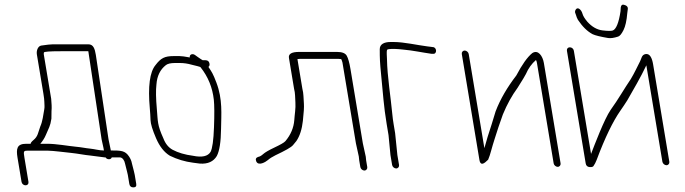

<svg xmlns="http://www.w3.org/2000/svg" viewBox="-20 -708 2970 832"><path d="M362.7 -516H209.7C200.2 -516 182.6 -514.2 158.4 -510.5C144.6 -508 137 -489 139.8 -472L168.1 -302C170.7 -286.3 172 -274.8 172.1 -267.2C172.2 -252.4 174.1 -246.1 171.7 -233.5C167.6 -211.4 164.7 -181.8 154.5 -159.7C144.5 -132.4 144.5 -117.1 125.2 -101.2C117 -94.4 112.8 -89 112.8 -85H93.8C52.7 -85 49.5 -63.2 56 -24L73.3 80C74.8 88.8 82.4 95 90.8 95C99.3 95 104.8 88.8 103.3 80L86 -24C81.4 -51.9 81.6 -55 98.8 -55H188.8C209.6 -55 269.3 -47.2 290 -45.2C316.9 -42.5 345.6 -36.3 371.1 -34L433.3 -26H437.3C440.8 -20.7 445.8 -18 452.1 -18C458.4 -18 462.5 -20.7 464.3 -26H482.3H499.2C511.1 -26 519.6 -11.7 521.6 0L530.4 35C532.1 41 533.3 46 533.9 50L540.4 89C542.1 99 547.9 104 557.9 104C567.9 104 572.1 99 570.4 89L563.9 50C563.1 45.3 561.9 40 560.3 34L551.6 0C549.9 -10 545.8 -20 539.1 -30C522.3 -55.2 505.1 -56 460.3 -56L450.3 -104L395.3 -470C390.9 -496.6 385 -516 362.7 -516ZM362.7 -486 420.3 -104 428.4 -67 430.3 -56H428.3C409.8 -56 389.4 -62.2 370.3 -64C349.2 -66 335.1 -69.8 308.8 -72.2C273.5 -75.5 225.2 -85 183.8 -85H154.8C164.1 -96.1 172.9 -109 179 -123.8C191.4 -154.2 197.7 -159.6 202.8 -193.8L203.2 -226.5C204.9 -244.1 203.3 -260.2 201.8 -280L169.8 -472C169.5 -474 169.6 -476.8 170.3 -480.5C171 -484.2 195.2 -486 243.1 -486Z M849.5 -416C881.8 -375.2 900.8 -328.4 906.6 -275.6C909.1 -252 909.4 -212.3 907.3 -156.4C905.3 -100.5 900.3 -65 892.5 -50C880.8 -30.6 855.4 -24.9 816.3 -33C781.5 -37.5 752 -46.2 728 -59C710 -68.8 696.5 -85.5 687.7 -109C661 -167.9 664.4 -181.9 659.7 -235C655.5 -281.5 654.9 -317.2 657.9 -342C660.5 -378.8 674.2 -406.8 699 -426C706.8 -432 719.9 -435 738.4 -435H759.4C776.4 -435 793.5 -432.5 810.9 -427.5C824.5 -423.6 849 -419.3 849.5 -416ZM733.4 -465C693.2 -465 676.9 -456.2 653.9 -426C628.9 -396 620.6 -333.3 629.2 -238C630.7 -220.7 631.8 -203.8 632.3 -187.5C632.8 -171.2 640.7 -145.1 656.2 -109.1C671.6 -73.2 691.6 -47.8 716.3 -33C747.8 -17.6 781.1 -7.6 816.3 -3L847 1C881 3 905.2 -8 919.5 -32C931.1 -53.7 937.2 -92.9 937.9 -149.5C938.7 -213 945.5 -277.1 917.7 -350.2C903 -389.2 897.2 -397 883.2 -418C887.3 -421.3 888.9 -426 887.9 -432C886.2 -442 880.4 -447 870.4 -447H858.4C855.5 -448.3 848.4 -453 837 -461L824.5 -470C813.8 -477.2 800.2 -472.1 802.4 -459C781.7 -463 766.9 -465 757.9 -465Z M1559 31C1566.9 31 1572.8 23.9 1571.5 16L1566.6 -13C1565.9 -17.7 1565.3 -23 1565 -29L1552.3 -87L1498.7 -409C1494.1 -436.5 1488.7 -455.7 1482.5 -466.6C1476.3 -477.5 1462.3 -483 1440.4 -483H1275.8C1243.8 -483 1229.2 -474.3 1232.1 -457L1254.2 -324C1259.8 -303.3 1258.5 -285.4 1260.1 -263.7C1262 -239.4 1256.5 -209.5 1255.3 -188C1252.8 -154.6 1240 -124.1 1216.9 -96.6C1211 -89.7 1194 -80.5 1169.4 -68.8C1144.9 -57.2 1128.6 -47.7 1120.5 -40.4C1112.5 -33.1 1105.1 -29 1098.4 -28C1089.1 -24.7 1086.4 -18.4 1090.3 -9C1099.4 12.8 1131 -5.8 1140.6 -14.2C1148.4 -21.1 1159.3 -28.1 1173.2 -35C1214.3 -54.5 1242.1 -69.4 1250 -79.5C1254.9 -85.8 1259.7 -91.7 1264.4 -97C1279 -118.6 1288.4 -147.5 1292.4 -183.7C1296.5 -219.9 1298 -245 1296.9 -259C1295 -282.6 1296 -301.6 1290.2 -324L1268.9 -452C1272.8 -452.7 1276.8 -453 1280.8 -453H1445.4C1450 -453 1454.4 -452.7 1458.5 -452C1460.4 -448.7 1462.2 -443.7 1464 -437L1522.3 -87L1534.8 -30C1535.2 -23.3 1535.9 -17.7 1536.6 -13L1541.5 16C1542.8 23.9 1551 31 1559 31Z M1696.7 22C1704.6 22 1710.5 14.9 1709.2 7L1702 -36L1692.2 -131L1685.7 -170C1683.2 -184.7 1681.4 -198.8 1680.1 -212.5C1673 -289.1 1658.2 -376.3 1656.9 -451.7C1656.7 -462.8 1654.5 -484.3 1657.1 -492C1660.6 -494.7 1667.4 -496 1677.4 -496H1690.4C1702.5 -496 1715.5 -494.1 1728.4 -493C1768.7 -489.5 1809.9 -480.4 1848.9 -475H1855.9C1874.8 -471.9 1873.8 -504 1855.1 -504L1847.9 -505L1831.6 -507C1789.3 -512.2 1731.1 -526 1685.4 -526H1672.4C1644 -526 1625.6 -516 1625.6 -495C1625.6 -453.9 1626.1 -438.4 1631.7 -382.4C1639.6 -303.9 1642.7 -247.9 1655.5 -171L1663.6 -122.5L1672 -36L1679.2 7C1680.5 14.9 1688.7 22 1696.7 22Z M1981.1 -474 2057.5 -15C2060.9 5.7 2071.7 7 2089.7 -11C2091.7 -13 2093.6 -14.7 2095.3 -16C2100.1 -27.3 2104.4 -40.3 2108.3 -55C2117.3 -88.6 2128.9 -122.3 2139.9 -157L2159.1 -212C2177 -255.4 2198.2 -294 2222.9 -327.6C2244.4 -361.2 2255.8 -381 2258.8 -387C2269.5 -411.8 2284.1 -432.2 2302.6 -448C2304.5 -444.7 2305.9 -440.3 2306.8 -435L2379.2 0C2380.5 7.9 2388.8 15 2396.7 15C2404.6 15 2410.5 7.9 2409.2 0L2336.8 -435C2331.8 -464.8 2312.2 -494.5 2286.6 -478C2264.9 -460.4 2242.3 -428.1 2217.4 -381C2178.7 -330.6 2147.8 -278.6 2127.5 -225L2110.7 -170C2097.8 -131.3 2087.2 -96.7 2079 -66L2011.1 -474C2009.7 -481.9 2001.5 -489 1993.6 -489C1985.6 -489 1979.7 -481.9 1981.1 -474Z M2668.9 -659C2661.5 -608.7 2649.5 -581 2635.5 -575.9C2628.7 -573.4 2613.8 -573.5 2590.6 -576.3C2567.4 -579.1 2544.9 -591.7 2525 -614C2513.7 -627.4 2506.8 -638.8 2504.1 -648.4C2501.4 -657.9 2496.8 -664.9 2490.5 -669.4C2477.6 -678.5 2469.7 -660.6 2472.3 -653L2475.9 -643C2477.8 -635.7 2480.6 -628.7 2484.4 -622C2503.8 -592.9 2524.8 -572.1 2548 -559.8C2559.8 -554.3 2582.1 -548.8 2614.9 -543.3C2625.7 -541.5 2640.3 -543.5 2658.7 -549.5C2665.9 -551.8 2673.6 -561.2 2681.8 -577.5C2690 -593.8 2695.5 -618.3 2698.2 -651L2700.4 -668C2702 -677.8 2696.2 -684.4 2683 -687.5C2675.9 -689.2 2671.6 -685.4 2670 -676ZM2436.7 -488 2518 0C2519.7 10 2525.4 15.3 2535.2 16C2544.9 16.7 2550.8 14.7 2552.7 10C2557 4 2561.3 -4.3 2565.5 -15C2601.9 -112.8 2637.1 -183.5 2667.4 -227C2679 -243.7 2689.3 -259 2698.1 -273C2722.5 -315.6 2757.2 -374.6 2780.8 -425L2850.4 -7C2851.8 0.9 2860 8 2867.9 8C2875.9 8 2881.8 0.9 2880.4 -7L2810 -430C2805.9 -454.5 2796.7 -478.1 2776.3 -473.5C2760.3 -469.9 2760.1 -454.9 2753.5 -442C2741.2 -418.2 2730 -393.1 2713.8 -366C2686.4 -325.9 2657.8 -275.3 2626.2 -232C2598.6 -192.2 2556.1 -79.4 2541.2 -41L2466.7 -488C2465.3 -496.8 2457.7 -503 2449.2 -503C2440.8 -503 2435.3 -496.8 2436.7 -488Z"/></svg>

Font: MewTooHand
Style: WideLta
Weight: 400
Designer: Mew Too, Robert Jablonski
Version: Version 0.77